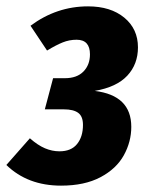

<svg xmlns="http://www.w3.org/2000/svg" viewBox="-38 -568 472 604"><path d="M396 -419Q396 -366 362.5 -330Q329 -294 260 -282Q375 -268 375 -169Q375 -122 351.5 -79.5Q328 -37 278 -10.5Q228 16 154 16Q49 16 -18 -49L56 -133Q81 -111 103.5 -101.5Q126 -92 149 -92Q186 -92 204.5 -115Q223 -138 223 -175Q223 -202 208 -213Q193 -224 163 -224H103L129 -322H166Q204 -322 224.5 -343Q245 -364 245 -397Q245 -443 203 -443Q180 -443 159 -434.5Q138 -426 110 -409L58 -487Q140 -548 239 -548Q310 -548 353 -512.5Q396 -477 396 -419Z"/></svg>

Font: Fira Sans Extra Condensed
Style: Bold Italic
Weight: 700
Width: 3
Italic angle: -8°
Designer: Carrois Corporate & Edenspiekermann AG
Foundry: Carrois Corporate GbR & Edenspiekermann AG
Version: Version 4.203